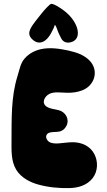

<svg xmlns="http://www.w3.org/2000/svg" viewBox="-20 -965 547 985"><path d="M351.6 -751C403.3 -772.5 379.9 -856.4 308.6 -910.2C292 -922.9 258.8 -945.3 243.2 -945.3C235.4 -945.3 205.1 -911.1 191.4 -893.6C148.4 -837.9 111.3 -801.8 140.6 -768.6C173.8 -730.5 216.8 -742.2 246.1 -802.7L254.9 -820.3C257.8 -825.2 259.8 -835 261.7 -837.9C267.6 -832 273.4 -814.5 278.3 -800.8C283.2 -788.1 288.1 -781.2 293.9 -768.6C301.8 -751 323.2 -739.3 351.6 -751ZM392.6 -686.5C373 -695.3 350.6 -701.2 329.1 -706.1C283.2 -715.8 236.3 -722.7 190.4 -712.9C159.2 -706.1 128.9 -690.4 107.4 -666C84 -640.6 80.1 -605.5 69.3 -573.2C36.1 -464.8 40 -356.4 39.1 -245.1C39.1 -193.4 36.1 -138.7 63.5 -93.8C88.9 -52.7 134.8 -29.3 178.7 -17.6C228.5 -3.9 283.2 1 335 0C380.9 -1 425.8 -13.7 455.1 -50.8C482.4 -85.9 484.4 -135.7 463.9 -174.8C442.4 -215.8 400.4 -234.4 355.5 -235.4C331.1 -235.4 306.6 -231.4 282.2 -229.5C267.6 -228.5 252.9 -228.5 239.3 -233.4C222.7 -239.3 208 -262.7 222.7 -278.3C236.3 -291 267.6 -286.1 284.2 -290C301.8 -293.9 313.5 -304.7 321.3 -320.3C337.9 -354.5 315.4 -390.6 282.2 -399.4C261.7 -405.3 240.2 -405.3 220.7 -417C190.4 -435.5 208 -470.7 233.4 -483.4C259.8 -496.1 293 -489.3 321.3 -489.3C348.6 -488.3 375 -491.2 400.4 -501C464.8 -524.4 489.3 -601.6 440.4 -653.3C427.7 -667 411.1 -677.7 392.6 -686.5Z"/></svg>

Font: Day Care
Style: Regular
Weight: 400
Designer: Noponies
Version: Version 1.000;PS 001.000;hotconv 1.0.88;makeotf.lib2.5.64775